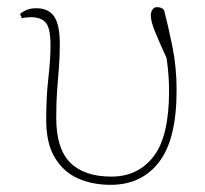

<svg xmlns="http://www.w3.org/2000/svg" viewBox="-20 -503 573 536"><path d="M289 13Q238 13 197.5 -5Q157 -23 133 -63Q109 -103 109 -168Q109 -233 115 -285Q121 -337 121 -377Q121 -424 108 -439.5Q95 -455 66 -455Q52 -455 41 -452L36 -464Q41 -469 52.5 -474.5Q64 -480 81 -480Q116 -480 131.5 -456.5Q147 -433 147 -380Q147 -345 144.5 -314.5Q142 -284 139.5 -251.5Q137 -219 137 -174Q137 -88 176 -49Q215 -10 291 -10Q365 -10 408.5 -66Q452 -122 452 -249Q452 -293 445 -341Q423 -389 412 -416.5Q401 -444 401 -460Q401 -469 405.5 -476Q410 -483 418 -483Q432 -483 438 -475Q450 -429 461.5 -372Q473 -315 473 -251Q473 -114 424 -50.5Q375 13 289 13Z"/></svg>

Font: Source Serif 4 ExtraLight
Style: Regular
Weight: 200
Designer: Frank Grießhammer
Foundry: Adobe
Version: Version 4.005;hotconv 1.1.0;makeotfexe 2.6.0